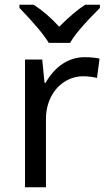

<svg xmlns="http://www.w3.org/2000/svg" viewBox="-20 -786 453 806"><path d="M335 -545.9Q370.6 -545.9 397.9 -540L387.2 -459Q357.4 -465.8 329.1 -465.8Q286.6 -465.8 250.2 -442.4Q213.9 -418.9 193.4 -377.7Q172.9 -336.4 172.9 -286.1V0H85V-536.1H157.2L167 -438H170.9Q201.7 -491.2 243.7 -518.6Q285.6 -545.9 335 -545.9ZM61.5 -766.1H121.6Q177.2 -730 228.5 -673.8Q290 -735.4 337.4 -766.1H399.4V-752.9Q299.3 -652.8 274.4 -606H184.6Q155.3 -655.8 61.5 -752.9Z"/></svg>

Font: NotoPenekeko
Style: Regular
Weight: 400
Designer: Monotype Design team
Foundry: Monotype Imaging Inc.
Version: Version 1.04